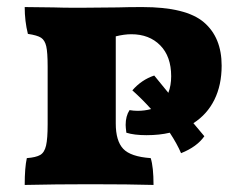

<svg xmlns="http://www.w3.org/2000/svg" viewBox="-20 -522 703 544"><path d="M528 -173 559 -136Q538 -106 493 -88Q482 -114 461 -146Q432 -139 395 -139Q360 -139 338 -146Q336 -162 336 -168Q336 -193 347 -210Q359 -208 370 -208Q390 -208 408 -213Q384 -240 355 -266Q381 -296 417 -308L457 -259Q465 -280 465 -306Q465 -362 434 -393.5Q403 -425 352 -425Q332 -425 308 -419V-172Q308 -123 329 -100.5Q350 -78 407 -74Q415 -49 415 2Q347 0 235 0Q138 0 50 2Q50 -47 56 -74Q82 -76 94 -83Q106 -90 110.5 -109.5Q115 -129 115 -170V-333Q115 -374 111 -391Q107 -408 96.5 -415Q86 -422 59 -426Q50 -462 50 -502L132 -501Q157 -500 205 -500L314 -501Q343 -502 383 -502Q507 -502 557.5 -459Q608 -416 608 -336Q608 -281 587.5 -239.5Q567 -198 528 -173Z"/></svg>

Font: Vollkorn SC Black
Style: Regular
Weight: 900
Designer: Friedrich Althausen
Foundry: Friedrich Althausen
Version: Version 4.015